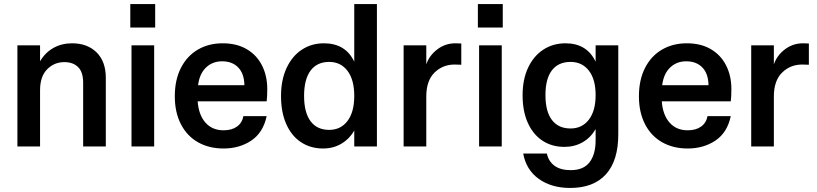

<svg xmlns="http://www.w3.org/2000/svg" viewBox="-20 -724 4040 949"><path d="M503 -339V0H391V-315Q391 -368 366 -392.5Q341 -417 298 -417Q248 -417 213 -381.5Q178 -346 178 -278V0H66V-500H178V-421Q203 -464 244 -487Q285 -510 336 -510Q412 -510 457.5 -465Q503 -420 503 -339Z M624 -588V-704H747V-588ZM630 -500H742V0H630Z M1298 -223H957Q962 -156 995.5 -118Q1029 -80 1085 -80Q1126 -80 1151.5 -98.5Q1177 -117 1183 -150H1298Q1281 -69 1222.5 -29.5Q1164 10 1085 10Q1013 10 958.5 -21Q904 -52 874 -110.5Q844 -169 844 -248Q844 -329 874 -388Q904 -447 957.5 -478.5Q1011 -510 1081 -510Q1150 -510 1199.5 -481Q1249 -452 1275 -400.5Q1301 -349 1301 -284Q1301 -247 1298 -223ZM1188 -303Q1187 -360 1157.5 -390.5Q1128 -421 1078 -421Q1030 -421 998 -390Q966 -359 959 -303Z M1731 -704H1843V0H1731V-79Q1707 -37 1667 -13.5Q1627 10 1577 10Q1515 10 1468 -21Q1421 -52 1395 -110.5Q1369 -169 1369 -249Q1369 -329 1396.5 -388Q1424 -447 1472 -478.5Q1520 -510 1581 -510Q1688 -510 1731 -419ZM1731 -250Q1731 -330 1697.5 -374Q1664 -418 1607 -418Q1547 -418 1515 -375Q1483 -332 1483 -250Q1483 -168 1515 -125Q1547 -82 1607 -82Q1664 -82 1697.5 -126Q1731 -170 1731 -250Z M1975 0V-500H2087V-406Q2102 -450 2141.5 -480Q2181 -510 2231 -510Q2251 -510 2260 -509V-404Q2247 -405 2227 -405Q2168 -405 2127.5 -365Q2087 -325 2087 -247V0Z M2342 -588V-704H2465V-588ZM2348 -500H2460V0H2348Z M2924 -500H3036V-60Q3036 70 2975 137.5Q2914 205 2798 205Q2706 205 2643.5 160.5Q2581 116 2566 35H2683Q2691 73 2720.5 95Q2750 117 2801 117Q2864 117 2894 78Q2924 39 2924 -31V-86Q2900 -44 2860 -21Q2820 2 2770 2Q2708 2 2661.5 -28.5Q2615 -59 2589 -116.5Q2563 -174 2563 -253Q2563 -332 2590.5 -390Q2618 -448 2666 -479Q2714 -510 2775 -510Q2881 -510 2924 -419ZM2924 -254Q2924 -332 2890.5 -375Q2857 -418 2800 -418Q2740 -418 2708 -376.5Q2676 -335 2676 -254Q2676 -173 2708 -131Q2740 -89 2800 -89Q2857 -89 2890.5 -132.5Q2924 -176 2924 -254Z M3592 -223H3251Q3256 -156 3289.5 -118Q3323 -80 3379 -80Q3420 -80 3445.5 -98.5Q3471 -117 3477 -150H3592Q3575 -69 3516.5 -29.5Q3458 10 3379 10Q3307 10 3252.5 -21Q3198 -52 3168 -110.5Q3138 -169 3138 -248Q3138 -329 3168 -388Q3198 -447 3251.5 -478.5Q3305 -510 3375 -510Q3444 -510 3493.5 -481Q3543 -452 3569 -400.5Q3595 -349 3595 -284Q3595 -247 3592 -223ZM3482 -303Q3481 -360 3451.5 -390.5Q3422 -421 3372 -421Q3324 -421 3292 -390Q3260 -359 3253 -303Z M3693 0V-500H3805V-406Q3820 -450 3859.5 -480Q3899 -510 3949 -510Q3969 -510 3978 -509V-404Q3965 -405 3945 -405Q3886 -405 3845.5 -365Q3805 -325 3805 -247V0Z"/></svg>

Font: CBA Beacon Sans Bold
Style: Regular
Weight: 700
Designer: Wei Huang
Foundry: Wei Huang
Version: Version 1.002